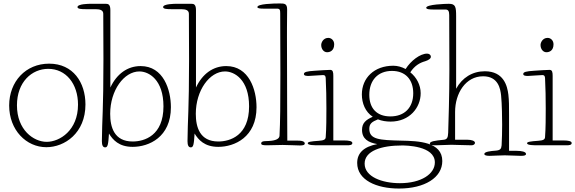

<svg xmlns="http://www.w3.org/2000/svg" viewBox="-20 -840 3325 1110"><path d="M474 -236C474 -363 403 -472 264 -472C129 -472 33 -369 33 -230C33 -88 132 11 248 11C354 11 474 -71 474 -236ZM259 -442C361 -442 431 -356 431 -235C431 -86 325 -20 250 -20C174 -20 78 -89 78 -231C78 -366 164 -442 259 -442Z M618 -782C618 -816 604 -818 592 -818H502C497 -818 428 -818 428 -799C428 -788 452 -787 474 -787H532C561 -787 577 -780 577 -760C577 -720 578 -604 578 -498C578 -197 570 -155 569 -24C569 0 575 12 588 12C603 12 606 -4 610 -68C632 -32 667 9 747 9C841 9 968 -47 968 -220C968 -321 925 -458 793 -458C717 -458 655 -413 618 -334ZM617 -182C617 -318 697 -427 786 -427C841 -427 925 -379 925 -225C925 -56 815 -22 747 -22C640 -22 617 -105 617 -182Z M1113 -782C1113 -816 1099 -818 1087 -818H997C992 -818 923 -818 923 -799C923 -788 947 -787 969 -787H1027C1056 -787 1072 -780 1072 -760C1072 -720 1073 -604 1073 -498C1073 -197 1065 -155 1064 -24C1064 0 1070 12 1083 12C1098 12 1101 -4 1105 -68C1127 -32 1162 9 1242 9C1336 9 1463 -47 1463 -220C1463 -321 1420 -458 1288 -458C1212 -458 1150 -413 1113 -334ZM1112 -182C1112 -318 1192 -427 1281 -427C1336 -427 1420 -379 1420 -225C1420 -56 1310 -22 1242 -22C1135 -22 1112 -105 1112 -182Z M1640 -785C1640 -819 1625 -820 1598 -820C1561 -820 1468 -818 1468 -799C1468 -792 1482 -790 1504 -790H1581C1598 -790 1600 -783 1600 -762C1600 -680 1601 -593 1601 -413C1601 -232 1600 -135 1596 -55C1595 -38 1575 -27 1534 -25L1511 -24C1496 -23 1490 -19 1490 -11C1490 -3 1497 0 1523 0C1544 0 1587 -2 1614 -2C1648 -2 1695 1 1714 1C1735 1 1742 -3 1742 -10C1742 -18 1735 -27 1702 -27H1641C1641 -121 1639 -309 1639 -626C1639 -628 1639 -719 1640 -785Z M1907 -401C1907 -422 1905 -436 1889 -436C1872 -436 1829 -433 1800 -431C1754 -428 1737 -424 1737 -412C1737 -401 1755 -401 1765 -401C1777 -401 1834 -406 1848 -406C1859 -406 1862 -400 1863 -389C1866 -329 1867 -274 1867 -213C1867 -165 1867 -98 1863 -47C1862 -33 1852 -28 1823 -26C1779 -23 1759 -20 1759 -12C1759 0 1796 0 1828 0H1987C2001 0 2017 -1 2017 -13C2017 -24 1998 -28 1969 -28H1907ZM1837 -580C1837 -556 1852 -538 1871 -538C1889 -538 1912 -548 1912 -584C1912 -606 1896 -621 1878 -621C1849 -621 1837 -594 1837 -580Z M2254 -460C2143 -460 2072 -389 2072 -294C2072 -243 2092 -193 2135 -165C2094 -147 2073 -128 2073 -89C2073 -37 2109 -16 2161 -7C2084 8 2045 44 2045 102C2045 201 2156 250 2287 250C2435 250 2537 187 2537 91C2537 -20 2400 -25 2299 -27C2175 -30 2115 -33 2115 -95C2115 -126 2131 -136 2165 -150C2187 -141 2213 -137 2238 -137C2348 -137 2412 -218 2412 -301C2412 -349 2388 -393 2352 -422C2377 -460 2406 -477 2438 -486C2457 -492 2471 -501 2471 -512C2471 -522 2462 -530 2449 -530C2409 -530 2355 -489 2325 -441C2303 -453 2278 -460 2254 -460ZM2304 1C2325 1 2494 2 2494 99C2494 166 2415 219 2292 219C2189 219 2088 182 2088 106C2088 32 2185 1 2304 1ZM2246 -430C2324 -430 2369 -380 2369 -301C2369 -217 2318 -167 2237 -167C2159 -167 2115 -213 2115 -292C2115 -376 2165 -430 2246 -430Z M2919 -293C2913 -342 2893 -428 2783 -428C2711 -428 2652 -391 2617 -327V-745C2617 -800 2614 -818 2575 -818C2559 -818 2444 -815 2444 -795C2444 -786 2467 -785 2485 -785H2555C2571 -785 2577 -776 2577 -753C2577 -637 2578 -501 2578 -436C2578 -290 2573 -131 2571 -72C2570 -42 2563 -34 2545 -32C2495 -27 2465 -23 2465 -10C2465 -1 2481 0 2499 0C2529 0 2559 -3 2590 -3C2621 -3 2668 0 2706 0C2717 0 2726 -6 2726 -14C2726 -26 2705 -32 2684 -32H2611V-193C2611 -301 2672 -399 2773 -399C2861 -399 2873 -326 2877 -288C2882 -239 2883 -151 2883 -120C2883 -88 2882 -29 2880 0C2878 21 2872 29 2845 31C2817 33 2780 37 2780 50C2780 57 2789 61 2811 61C2830 61 2869 58 2898 58C2926 58 2971 61 2992 61C3012 61 3021 58 3021 50C3021 37 2994 32 2967 32H2923V-176C2923 -228 2923 -258 2919 -293Z M3175 -401C3175 -422 3173 -436 3157 -436C3140 -436 3097 -433 3068 -431C3022 -428 3005 -424 3005 -412C3005 -401 3023 -401 3033 -401C3045 -401 3102 -406 3116 -406C3127 -406 3130 -400 3131 -389C3134 -329 3135 -274 3135 -213C3135 -165 3135 -98 3131 -47C3130 -33 3120 -28 3091 -26C3047 -23 3027 -20 3027 -12C3027 0 3064 0 3096 0H3255C3269 0 3285 -1 3285 -13C3285 -24 3266 -28 3237 -28H3175ZM3105 -580C3105 -556 3120 -538 3139 -538C3157 -538 3180 -548 3180 -584C3180 -606 3164 -621 3146 -621C3117 -621 3105 -594 3105 -580Z"/></svg>

Font: Life Savers
Style: Regular
Weight: 400
Designer: Pablo Impallari, Rodrigo Fuenzalida, Brenda Gallo
Foundry: Pablo Impallari, Rodrigo Fuenzalida, Brenda Gallo
Version: Version 3.000